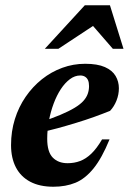

<svg xmlns="http://www.w3.org/2000/svg" viewBox="-20 -697 490 730"><path d="M285 -410Q264.5 -410 245.8 -396Q227 -382 211.2 -358Q195.5 -334 184 -303.2Q172.5 -272.5 166 -238Q159.5 -203.5 159.5 -169.5Q159.5 -119.5 180.5 -98Q201.5 -76.5 237 -76.5Q262.5 -76.5 284.5 -84.8Q306.5 -93 327 -112.5Q347.5 -132 368 -167H396.5Q367.5 -96 335.8 -56.8Q304 -17.5 267 -2.2Q230 13 183 13Q131 13 95 -6Q59 -25 40.5 -60.5Q22 -96 22 -145.5Q22 -197.5 36.5 -244Q51 -290.5 77.5 -329Q104 -367.5 139.5 -395.8Q175 -424 216.8 -439.2Q258.5 -454.5 304 -454.5Q350.5 -454.5 378.8 -442Q407 -429.5 419.5 -408.2Q432 -387 432 -361.5Q432 -337.5 423 -314.8Q414 -292 398.5 -275.5Q370 -264 337.2 -252.2Q304.5 -240.5 269.2 -229.8Q234 -219 198 -209.2Q162 -199.5 126.5 -191L128 -230.5Q175.5 -246 208.8 -260Q242 -274 263.5 -287Q285 -300 296.8 -313Q308.5 -326 313.5 -340Q318.5 -354 318.5 -369.5Q318.5 -383 314.8 -391.8Q311 -400.5 303.5 -405.2Q296 -410 285 -410ZM150.5 -511.5 302.5 -677H398L449.5 -511.5H409L317.5 -617H362L202 -511.5Z"/></svg>

Font: Newsreader 24pt
Style: Bold Italic
Weight: 700
Italic angle: -17°
Designer: Hugues Gentile
Foundry: Production Type
Version: Version 1.003